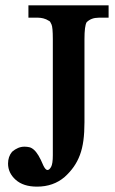

<svg xmlns="http://www.w3.org/2000/svg" viewBox="-20 -682 429 716"><path d="M86 -616V-662H385V-616H348Q320 -616 303 -599Q295 -585 295 -536V-226Q295 -188 291 -158Q287 -128 278 -104Q269 -80 255 -60Q241 -40 221 -22Q179 14 118 14Q67 14 38.5 -11.5Q10 -37 10 -72Q10 -98 25 -116Q47 -135 71 -135Q81 -135 89.5 -133Q98 -131 106.5 -123.5Q115 -116 123.5 -102Q132 -88 142 -64Q150 -48 157 -48Q164 -48 170.5 -59.5Q177 -71 177 -103V-536Q177 -581 172 -591Q167 -603 163 -604Q152 -611 141.5 -613.5Q131 -616 123 -616Z"/></svg>

Font: New Athena Unicode
Style: Bold
Weight: 700
Designer: J. Rusten 1997; rev. by R. Hancock 2001, 2002, rev. by D. Mastronarde 2002-2021
Foundry: Society for Classical Studies (formerly American Philological Association)
Version: Version 5.008